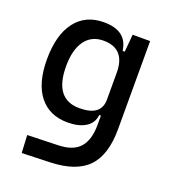

<svg xmlns="http://www.w3.org/2000/svg" viewBox="-138 -630 862 967"><g transform="rotate(20 293.0 -146.5)"><path d="M88.9 233.4 84 138.7 250 133.8Q328.6 131.3 364 90.3Q399.4 49.3 399.4 -30.3V-80.1H390.6Q385.7 -35.6 348.6 -12.9Q311.5 9.8 252.9 9.8Q154.8 9.8 100.8 -58.3Q46.9 -126.5 46.9 -253.9Q46.9 -384.3 101.1 -455.8Q155.3 -527.3 253.9 -527.3Q377.4 -527.3 390.6 -423.8H401.9L410.2 -517.6H503.9V-45.9Q503.9 92.3 440.9 158.2Q377.9 224.1 240.2 228.5ZM149.4 -253.9Q149.4 -78.1 284.2 -78.1Q400.4 -78.1 400.4 -166V-310.5Q400.4 -439.5 283.2 -439.5Q219.2 -439.5 184.3 -391.1Q149.4 -342.8 149.4 -253.9Z"/></g></svg>

Font: Caskaydia Cove
Style: Regular
Weight: 400
Monospace: yes
Designer: Aaron Bell
Foundry: Saja Typeworks
Version: Version 4.300; ttfautohint (v1.8.3)